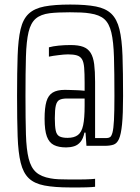

<svg xmlns="http://www.w3.org/2000/svg" viewBox="-20 -716 615 844"><path d="M289 108Q220 108 175.5 99.5Q131 91 106.5 67.5Q82 44 71 -0.5Q60 -45 57.5 -117Q55 -189 55 -294Q55 -399 57.5 -471Q60 -543 70.5 -587.5Q81 -632 106 -655.5Q131 -679 175 -687.5Q219 -696 289 -696Q358 -696 401.5 -687.5Q445 -679 469.5 -655.5Q494 -632 505 -587.5Q516 -543 518.5 -471Q521 -399 521 -294Q521 -214 516.5 -169.5Q512 -125 503 -105Q494 -85 478.5 -80Q463 -75 441 -75H360L356 -133H351Q346 -107 334 -92.5Q322 -78 305.5 -73Q289 -68 271 -68Q238 -68 217 -78.5Q196 -89 186 -116Q176 -143 176 -194Q176 -242 184 -269.5Q192 -297 211.5 -309Q231 -321 265 -321Q273 -321 287 -320.5Q301 -320 317.5 -319.5Q334 -319 352 -317V-352Q352 -393 350 -418Q348 -443 340.5 -455.5Q333 -468 318 -472.5Q303 -477 279 -477Q270 -477 259 -476Q248 -475 236.5 -473.5Q225 -472 214 -470.5Q203 -469 195 -467V-508Q213 -513 238 -515.5Q263 -518 290 -518Q325 -518 346 -510Q367 -502 378.5 -483.5Q390 -465 394 -434Q398 -403 398 -356V-109H447Q457 -109 463.5 -113Q470 -117 474.5 -133.5Q479 -150 481 -188Q483 -226 483 -294Q483 -397 481 -465Q479 -533 469.5 -573Q460 -613 438.5 -632Q417 -651 376 -657Q359 -660 336.5 -661Q314 -662 287 -662Q260 -662 238 -661Q216 -660 199 -658Q159 -653 137 -634Q115 -615 105.5 -575Q96 -535 94 -466.5Q92 -398 92 -294Q92 -192 94 -125.5Q96 -59 106 -19Q116 21 138.5 41Q161 61 202 68Q217 71 238.5 72Q260 73 288 73Q308 73 325 73Q342 73 356 72.5Q370 72 380.5 71.5Q391 71 398 70V105Q391 106 382 106.5Q373 107 360 107.5Q347 108 329.5 108Q312 108 289 108ZM277 -110Q306 -110 322.5 -122.5Q339 -135 345.5 -165.5Q352 -196 352 -251V-283H275Q253 -283 241.5 -277Q230 -271 225.5 -252.5Q221 -234 221 -196Q221 -161 225 -142Q229 -123 241.5 -116.5Q254 -110 277 -110Z"/></svg>

Font: Saira ExtraCondensed Light
Style: Regular
Weight: 300
Width: 2
Designer: Hector Gatti with collaboration of the Omnibus-Type team
Foundry: Omnibus-Type
Version: Version 1.101